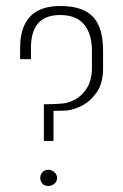

<svg xmlns="http://www.w3.org/2000/svg" viewBox="-20 -615 410 639"><path d="M126 -146V-268Q140 -268 154.5 -268.5Q169 -269 183 -270Q205 -271 228.5 -283Q252 -295 269 -321.5Q286 -348 286 -390V-446Q286 -502 260 -533.5Q234 -565 180 -565Q131 -565 107 -537.5Q83 -510 83 -456V-418H47V-455Q47 -595 180 -595Q230 -595 261.5 -579.5Q293 -564 308 -531Q323 -498 323 -445V-382Q322 -336 301 -306.5Q280 -277 252 -263Q224 -249 200 -247Q190 -247 179.5 -246.5Q169 -246 158 -246V-146ZM141 4Q129 4 121.5 -3.5Q114 -11 114 -23Q114 -34 121.5 -42Q129 -50 141 -50Q152 -50 161 -42Q170 -34 170 -23Q170 -11 161 -3.5Q152 4 141 4Z"/></svg>

Font: Alumni Sans ExtraLight
Style: Regular
Weight: 250
Version: Version 1.018